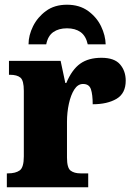

<svg xmlns="http://www.w3.org/2000/svg" viewBox="-20 -794 567 814"><path d="M9 0V-59H14Q46 -59 63.5 -71.5Q81 -84 81 -131V-409Q81 -453 66.5 -465Q52 -477 22 -477H18V-536H237L257 -442H261Q285 -499 320 -524Q355 -549 410 -549Q465 -549 489 -521Q513 -493 513 -452Q513 -398 474 -375Q435 -352 373 -352Q373 -393 365.5 -415.5Q358 -438 332 -438Q310 -438 295 -414.5Q280 -391 272 -354Q264 -317 264 -278V-126Q264 -82 279.5 -70.5Q295 -59 321 -59H354V0ZM101 -606Q101 -644 120 -682.5Q139 -721 175 -747.5Q211 -774 264 -774Q317 -774 353.5 -747.5Q390 -721 408.5 -682.5Q427 -644 428 -606H352Q344 -642 321.5 -658Q299 -674 264 -674Q229 -674 206 -658Q183 -642 176 -606Z"/></svg>

Font: Noto Serif SemiCondensed Black
Style: Regular
Weight: 900
Width: 4
Designer: Monotype Design Team
Foundry: Monotype Imaging Inc.
Version: Version 2.014; ttfautohint (v1.8.4.7-5d5b)